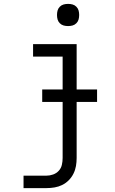

<svg xmlns="http://www.w3.org/2000/svg" viewBox="-20 -757 590 987"><path d="M219 210H101V146H219Q236 146 253 140Q270 134 282 121Q294 108 298 90.5Q302 73 302 55V-466H150V-530H374V55Q374 76 370.5 96.5Q367 117 357.5 136Q348 155 333 170Q318 185 299.5 194Q281 203 260.5 206.5Q240 210 219 210ZM330 -623Q318 -623 307 -626Q296 -629 287.5 -637.5Q279 -646 276 -657Q273 -668 273 -680Q273 -692 276 -703Q279 -714 287.5 -722.5Q296 -731 307 -734Q318 -737 330 -737Q342 -737 353 -734Q364 -731 372.5 -722.5Q381 -714 384 -703Q387 -692 387 -680Q387 -668 384 -657Q381 -646 372.5 -637.5Q364 -629 353 -626Q342 -623 330 -623ZM479 -233H197V-297H479Z"/></svg>

Font: Lode Term
Style: Regular
Weight: 400
Monospace: yes
Designer: Belleve Invis
Foundry: Belleve Invis
Version: Version 29.2.0